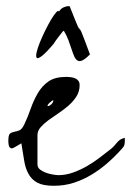

<svg xmlns="http://www.w3.org/2000/svg" viewBox="-20 -597 422 618"><path d="M25.4 -122.1Q18.6 -118.2 14.6 -120.1Q10.7 -122.1 9.3 -126Q7.8 -129.9 7.3 -135.3Q6.8 -140.6 6.8 -142.6Q6.8 -162.1 11.7 -166.5Q16.6 -170.9 24.4 -172.4Q32.2 -173.8 41 -176.8Q49.8 -179.7 57.6 -195.3Q69.3 -219.7 78.6 -246.6Q87.9 -273.4 101.6 -296.9Q115.2 -320.3 136.2 -335Q157.2 -349.6 194.3 -349.6Q200.2 -349.6 207.5 -348.6Q214.8 -347.7 221.2 -345.2Q227.5 -342.8 231.9 -337.4Q236.3 -332 236.3 -323.2Q236.3 -302.7 226.1 -286.6Q215.8 -270.5 200.7 -257.3Q185.5 -244.1 168 -232.4Q150.4 -220.7 135.7 -210Q121.1 -199.2 110.8 -187.5Q100.6 -175.8 100.6 -162.1V-68.4Q100.6 -57.6 108.9 -51.3Q117.2 -44.9 127.9 -41Q138.7 -37.1 150.4 -35.2Q162.1 -33.2 168 -33.2Q191.4 -33.2 214.8 -41.5Q238.3 -49.8 260.3 -62.5Q282.2 -75.2 301.8 -90.3Q321.3 -105.5 338.9 -119.1Q344.7 -124 349.1 -129.4Q353.5 -134.8 357.9 -139.6Q362.3 -144.5 367.7 -147.9Q373 -151.4 381.8 -153.3Q381.8 -152.3 381.8 -149.4Q381.8 -146.5 381.8 -144.5Q381.8 -136.7 380.4 -130.9Q378.9 -125 373 -119.1Q351.6 -94.7 327.1 -73.2Q302.7 -51.8 275.4 -35.2Q248 -18.6 217.8 -8.8Q187.5 1 153.3 1Q119.1 1 100.6 -8.8Q82 -18.6 71.8 -37.1Q61.5 -55.7 57.6 -81.1Q53.7 -106.4 48.8 -135.7ZM151.4 -273.4Q151.4 -275.4 147.9 -272.9Q144.5 -270.5 140.1 -266.6Q135.7 -262.7 133.8 -259.3Q131.8 -255.9 133.8 -255.9Q138.7 -254.9 145.5 -261.7Q152.3 -268.6 151.4 -273.4ZM185.5 -498Q183.6 -498 179.2 -492.2Q174.8 -486.3 168.9 -479Q163.1 -471.7 158.7 -465.3Q154.3 -459 154.3 -458Q128.9 -427.7 115.7 -417.5Q102.5 -407.2 98.6 -410.6Q94.7 -414.1 97.7 -427.7Q100.6 -441.4 107.9 -459.5Q115.2 -477.5 125 -497.6Q134.8 -517.6 144 -533.2Q153.3 -548.8 160.6 -557.1Q168 -565.4 169.9 -559.6Q174.8 -568.4 183.6 -572.8Q192.4 -577.1 200.2 -577.1H204.1Q215.8 -547.9 221.7 -533.2Q227.5 -518.6 230.5 -512.2Q233.4 -505.9 236.3 -503.4Q239.3 -501 242.2 -493.7Q245.1 -486.3 251.5 -470.2Q257.8 -454.1 269.5 -421.9Q254.9 -407.2 245.6 -402.8Q236.3 -398.4 230 -401.9Q223.6 -405.3 219.2 -415Q214.8 -424.8 210.4 -438.5Q206.1 -452.1 200.2 -467.8Q194.3 -483.4 185.5 -498Z"/></svg>

Font: Zeyada
Style: Regular
Weight: 400
Version: Version 1.002 2010